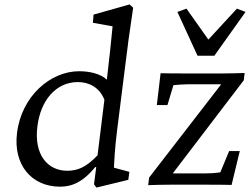

<svg xmlns="http://www.w3.org/2000/svg" viewBox="-20 -835 1136 868"><path d="M416 13 560 -22 565 -58 495 -77C496 -100 499 -163 509 -243L543 -513C555 -613 567 -702 582 -800L566 -815L403 -769L400 -732L489 -716C487 -688 470 -531 463 -475C434 -502 384 -513 338 -513C207 -513 77 -399 57 -234C39 -92 121 9 252 9C307 9 357 -14 411 -80L415 -79L405 -2ZM149 -263C163 -380 232 -464 332 -464C380 -464 429 -442 452 -384L421 -133C371 -80 332 -63 284 -63C195 -63 133 -136 149 -263ZM650 2C681 1 715 0 746 0H926C957 0 989 0 1027 1L1064 -152H1016L976 -56C950 -52 927 -51 905 -51H761L1082 -472L1086 -505C1053 -504 1020 -503 988 -503H804C774 -503 743 -503 706 -504L689 -360H737L764 -450C785 -452 810 -454 830 -454H980L654 -32ZM782 -781 873 -583H949L1090 -781L1051 -796L922 -656L823 -796Z"/></svg>

Font: TPK Tissa Web
Style: Italic
Weight: 400
Italic angle: -7°
Designer: Jacques Le Bailly, Suppakit Chalermlarp | Katatrad Co.,Ltd.
Foundry: Jacques Le Bailly, Cadson Demak Co.,Ltd.
Version: Version 5.000;Glyphs 3.1.2 (3151)